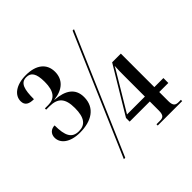

<svg xmlns="http://www.w3.org/2000/svg" viewBox="-179 -900 1078 1078"><g transform="rotate(-45 360.5 -361.0)"><path d="M152 -279C241 -279 309 -318 309 -404C309 -474 260 -505 180 -511V-512C253 -520 294 -559 294 -620C294 -686 245 -723 165 -723C85 -723 40 -686 40 -640C40 -606 64 -595 101 -595C101 -672 112 -713 158 -713C194 -713 213 -689 213 -621C213 -546 185 -515 135 -515H108V-505H134C201 -505 229 -474 229 -397C229 -321 203 -289 153 -289C98 -289 79 -326 79 -409C52 -409 30 -391 30 -360C30 -316 72 -279 152 -279ZM220 0H231L538 -714H527ZM488 1H682V-9H665C642 -9 627 -15 627 -53V-126H699V-165H627V-431H558L392 -155V-126H552V-53C552 -15 538 -9 515 -9H488ZM410 -165 532 -369C541 -384 549 -397 554 -407C552 -379 552 -355 552 -326V-165Z"/></g></svg>

Font: Noto Serif Display Condensed Medium
Style: Regular
Weight: 500
Width: 3
Designer: Monotype Design Team
Foundry: Monotype Imaging Inc.
Version: Version 2.009